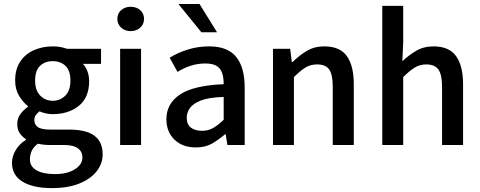

<svg xmlns="http://www.w3.org/2000/svg" viewBox="-20 -738 2444 977"><path d="M244.1 219.2Q148.4 219.2 94.7 186.5Q41 153.8 41 89.8Q41 58.1 59.6 26.4Q78.1 -5.4 111.8 -25.9V-29.8Q93.3 -42 80.6 -59.8Q67.9 -77.6 67.9 -107.4Q67.9 -136.7 84.5 -158.4Q101.1 -180.2 122.1 -194.3V-198.2Q97.2 -217.3 77.1 -250.2Q57.1 -283.2 57.1 -328.6Q57.1 -386.2 83 -424.8Q108.9 -463.4 152.6 -482.7Q196.3 -502 248.5 -502Q271.5 -502 288.8 -498.5Q306.2 -495.1 320.8 -489.7H494.1V-413.1H401.9Q415.5 -398.9 424.6 -376Q433.6 -353 433.6 -325.2Q433.6 -241.2 380.9 -199.2Q328.1 -157.2 248.5 -157.2Q214.4 -157.2 180.7 -171.4Q168.9 -161.1 161.9 -152.1Q154.8 -143.1 154.8 -125.5Q154.8 -104 172.6 -91.3Q190.4 -78.6 236.3 -78.6H331.5Q418.9 -78.6 460.7 -47.1Q502.4 -15.6 502.4 47.4Q502.4 94.7 471.7 133.8Q440.9 172.9 383.3 196Q325.7 219.2 244.1 219.2ZM260.7 147.9Q303.7 147.9 334.7 136.2Q365.7 124.5 382.6 105.5Q399.4 86.4 399.4 64Q399.4 33.7 376.5 16.8Q353.5 0 310.1 0H238.3Q219.7 0 203.4 -1.7Q187 -3.4 172.9 -6.8Q151.4 8.8 141.8 29.1Q132.3 49.3 132.3 74.2Q132.3 108.9 165.5 128.4Q198.7 147.9 260.7 147.9ZM248.5 -225.1Q285.6 -225.1 312 -251Q338.4 -276.9 338.4 -328.6Q338.4 -378.4 313.5 -402.6Q288.6 -426.8 248.5 -426.8Q208.5 -426.8 183.6 -402.8Q158.7 -378.9 158.7 -328.6Q158.7 -277.3 185.1 -251.2Q211.4 -225.1 248.5 -225.1Z M591.3 0V-489.7H697.8V0ZM645 -579.6Q616.2 -579.6 596.7 -597.2Q577.1 -614.7 577.1 -641.6Q577.1 -669.4 596.7 -686.5Q616.2 -703.6 645 -703.6Q673.8 -703.6 693.4 -686.5Q712.9 -669.4 712.9 -641.6Q712.9 -614.7 693.4 -597.2Q673.8 -579.6 645 -579.6Z M976.1 12.2Q908.7 12.2 867.7 -27.6Q826.7 -67.4 826.7 -131.8Q826.7 -210.4 895.5 -256.8Q964.4 -303.2 1118.2 -309.6Q1118.2 -345.2 1109.6 -368.4Q1101.1 -391.6 1081.1 -403.3Q1061 -415 1025.4 -415Q986.8 -415 950.9 -403.6Q915 -392.1 883.3 -372.1L843.3 -444.3Q882.3 -468.8 934.3 -485.4Q986.3 -502 1044.9 -502Q1138.2 -502 1181.6 -448.7Q1225.1 -395.5 1225.1 -292.5V0H1137.2L1128.4 -55.2H1126Q1092.3 -26.9 1058.6 -7.3Q1024.9 12.2 976.1 12.2ZM1007.8 -72.3Q1039.6 -72.3 1064.9 -86.9Q1090.3 -101.6 1118.2 -128.4V-244.6Q1044.9 -242.7 1004.2 -227.3Q963.4 -211.9 946.8 -188.7Q930.2 -165.5 930.2 -139.2Q930.2 -104.5 951.7 -88.4Q973.1 -72.3 1007.8 -72.3ZM1004.9 -573.7 887.7 -717.8H995.1L1084.5 -573.7Z M1369.1 0V-489.7H1456.5L1464.8 -422.4H1468.8Q1502 -455.6 1540.8 -478.8Q1579.6 -502 1629.9 -502Q1710 -502 1745.1 -452.4Q1780.3 -402.8 1780.3 -309.6V0H1673.3V-295.4Q1673.3 -358.4 1655.3 -384.3Q1637.2 -410.2 1593.3 -410.2Q1559.6 -410.2 1533.4 -393.8Q1507.3 -377.4 1475.6 -345.7V0Z M1925.3 0V-708H2031.7V-522L2027.3 -426.3Q2059.1 -456.5 2097.4 -479.2Q2135.7 -502 2186 -502Q2265.6 -502 2301 -452.1Q2336.4 -402.3 2336.4 -309.1V0H2229.5V-294.9Q2229.5 -357.9 2210.9 -384Q2192.4 -410.2 2149.4 -410.2Q2115.7 -410.2 2089.6 -393.8Q2063.5 -377.4 2031.7 -345.7V0Z"/></svg>

Font: Varta Light
Style: Bold
Weight: 700
Version: Version 1.004